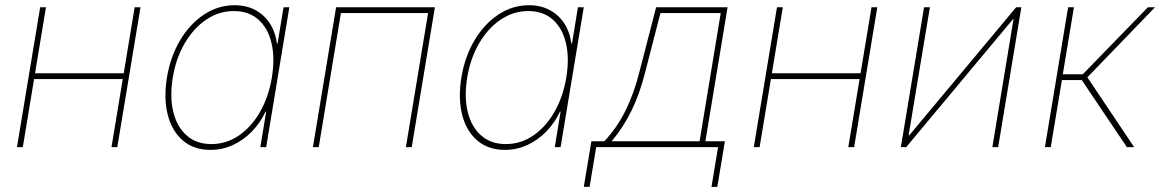

<svg xmlns="http://www.w3.org/2000/svg" viewBox="-20 -567 4472 740"><path d="M467.8 -284.7 463.9 -262.2H103.5L107.4 -284.7ZM157.2 -539.1 67.9 0H45.4L134.8 -539.1ZM521.5 -539.1 432.1 0H409.7L499 -539.1Z M791.5 10.7Q727.1 10.7 684.8 -25.4Q642.6 -61.5 626.5 -124.8Q610.4 -188 623.5 -268.6Q636.7 -348.6 674.1 -411.6Q711.4 -474.6 765.9 -510.7Q820.3 -546.9 884.3 -546.9Q928.7 -546.9 963.4 -528.6Q998 -510.3 1019.8 -477.1Q1041.5 -443.8 1047.4 -399.4H1049.8L1072.8 -539.1H1095.2L1005.9 0H983.4L1005.9 -136.7H1003.4Q982.9 -92.8 950 -59.3Q917 -25.9 876.7 -7.6Q836.4 10.7 791.5 10.7ZM794.4 -11.7Q853 -11.7 901.4 -45.2Q949.7 -78.6 982.7 -136.5Q1015.6 -194.3 1027.8 -268.6Q1040 -342.3 1026.6 -400.1Q1013.2 -458 976.1 -491.2Q939 -524.4 881.3 -524.4Q823.7 -524.4 774.7 -491.2Q725.6 -458 691.9 -400.1Q658.2 -342.3 646 -268.6Q633.8 -194.3 647.7 -136.5Q661.6 -78.6 699.2 -45.2Q736.8 -11.7 794.4 -11.7Z M1656.2 -539.1 1566.9 0H1544.4L1629.9 -516.6H1293.9L1208.5 0H1186L1275.4 -539.1Z M1926.3 10.7Q1861.8 10.7 1819.6 -25.4Q1777.3 -61.5 1761.2 -124.8Q1745.1 -188 1758.3 -268.6Q1771.5 -348.6 1808.8 -411.6Q1846.2 -474.6 1900.6 -510.7Q1955.1 -546.9 2019 -546.9Q2063.5 -546.9 2098.1 -528.6Q2132.8 -510.3 2154.5 -477.1Q2176.3 -443.8 2182.1 -399.4H2184.6L2207.5 -539.1H2230L2140.6 0H2118.2L2140.6 -136.7H2138.2Q2117.7 -92.8 2084.7 -59.3Q2051.8 -25.9 2011.5 -7.6Q1971.2 10.7 1926.3 10.7ZM1929.2 -11.7Q1987.8 -11.7 2036.1 -45.2Q2084.5 -78.6 2117.4 -136.5Q2150.4 -194.3 2162.6 -268.6Q2174.8 -342.3 2161.4 -400.1Q2147.9 -458 2110.8 -491.2Q2073.7 -524.4 2016.1 -524.4Q1958.5 -524.4 1909.4 -491.2Q1860.4 -458 1826.7 -400.1Q1793 -342.3 1780.8 -268.6Q1768.6 -194.3 1782.5 -136.5Q1796.4 -78.6 1834 -45.2Q1871.6 -11.7 1929.2 -11.7Z M2230 153.3 2259.3 -22.5H2309.1Q2332.5 -47.4 2352.5 -75.9Q2372.6 -104.5 2389.4 -137.9Q2406.2 -171.4 2420.2 -210Q2434.1 -248.5 2445.3 -293L2508.8 -539.1H2784.2L2698.7 -22.5H2773.9L2744.6 153.3H2722.2L2747.6 0H2277.8L2252.4 153.3ZM2337.4 -22.5H2676.3L2757.8 -516.6H2525.4L2467.8 -293Q2445.8 -206.1 2414.6 -141.8Q2383.3 -77.6 2337.4 -22.5Z M3307.6 -284.7 3303.7 -262.2H2943.4L2947.3 -284.7ZM2997.1 -539.1 2907.7 0H2885.3L2974.6 -539.1ZM3361.3 -539.1 3272 0H3249.5L3338.9 -539.1Z M3827.1 0H3804.7L3886.2 -493.2H3884.3L3472.7 0H3452.1L3541.5 -539.1H3564L3481.9 -45.4H3484.4L3896.5 -539.1H3916.5Z M4007.3 0 4096.7 -539.1H4119.1L4076.2 -280.8H4153.3L4404.3 -539.1H4431.6L4170.9 -269L4351.1 0H4323.2L4149.4 -258.3H4072.8L4029.8 0Z"/></svg>

Font: Inter 18pt Thin
Style: Italic
Weight: 250
Italic angle: -9.3988°
Version: Version 4.001;git-66647c0bb